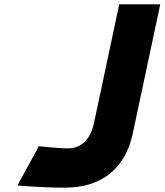

<svg xmlns="http://www.w3.org/2000/svg" viewBox="-20 -845 754 880"><path d="M714.4 -825H526.4L410.7 -281C393.1 -198 345.1 -165 291.1 -165C243.1 -165 158.2 -175 158.2 -175L59.9 5C59.9 5 160.8 15 278.8 15C443.8 15 554.1 -71 588.5 -233Z"/></svg>

Font: Hussar Nova
Style: 76
Weight: 700
Foundry: Cannot Into Space Fonts
Version: Version 0.99